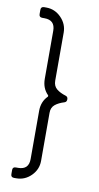

<svg xmlns="http://www.w3.org/2000/svg" viewBox="-84 -721 414 804"><g transform="rotate(10 122.5 -319.0)"><path d="M135.7 -45.4Q135.7 -8.8 109.1 17.8Q82.5 44.4 45.9 44.4H36.6Q22.9 44.4 22.9 30.8V12.7Q22.9 0 36.6 0H45.9Q91.3 0 91.3 -45.4V-250.5Q91.3 -289.6 116.7 -314.9Q117.7 -315.9 117.7 -318.4Q117.7 -320.3 116.7 -321.3Q91.3 -346.7 91.3 -386.7V-590.8Q91.3 -636.2 45.9 -636.2H36.6Q22.9 -636.2 22.9 -649.9V-668Q22.9 -681.6 36.6 -681.6H45.9Q82.5 -681.6 109.1 -654.5Q135.7 -627.4 135.7 -590.8V-386.7Q135.7 -363.8 150.6 -351.6Q165.5 -339.4 189.9 -332Q199.2 -329.1 199.2 -318.4Q199.2 -307.1 189.9 -304.2Q165.5 -296.9 150.6 -284.7Q135.7 -272.5 135.7 -250.5Z"/></g></svg>

Font: GOSTRUS
Style: type A
Weight: 200
Designer: Юрий и Татьяна Кривогуз
Version: Version 01.0